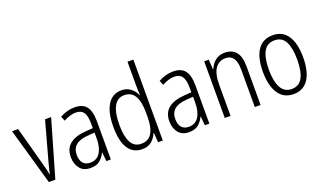

<svg xmlns="http://www.w3.org/2000/svg" viewBox="-76 -1222 2841 1694"><g transform="rotate(-20 1344.0 -375.0)"><path d="M155 0 3 -532H60L155 -183Q163 -153 171 -122.5Q179 -92 184 -62H187Q192 -86 199 -115.5Q206 -145 215 -176L313 -532H370L216 0Z M592 -542Q668 -542 702.5 -497.5Q737 -453 737 -359V0H695L687 -85H685Q666 -44 634 -17Q602 10 545 10Q479 10 445.5 -33Q412 -76 412 -139Q412 -219 463.5 -260.5Q515 -302 611 -309L682 -314V-355Q682 -431 659 -463Q636 -495 587 -495Q534 -495 472 -461L454 -504Q485 -522 520 -532Q555 -542 592 -542ZM617 -267Q468 -257 468 -140Q468 -88 492 -61.5Q516 -35 558 -35Q620 -35 651.5 -84Q683 -133 683 -216V-272Z M1030 10Q945 10 900.5 -59Q856 -128 856 -262Q856 -398 902 -470Q948 -542 1031 -542Q1084 -542 1119 -513.5Q1154 -485 1170 -446H1173Q1172 -468 1171 -488.5Q1170 -509 1170 -527V-760H1225V0H1181L1174 -89H1170Q1153 -48 1119.5 -19Q1086 10 1030 10ZM1039 -38Q1106 -38 1138 -90.5Q1170 -143 1170 -240V-286Q1170 -386 1138.5 -439.5Q1107 -493 1040 -493Q977 -493 944.5 -433.5Q912 -374 912 -261Q912 -153 942.5 -95.5Q973 -38 1039 -38Z M1517 -542Q1593 -542 1627.5 -497.5Q1662 -453 1662 -359V0H1620L1612 -85H1610Q1591 -44 1559 -17Q1527 10 1470 10Q1404 10 1370.5 -33Q1337 -76 1337 -139Q1337 -219 1388.5 -260.5Q1440 -302 1536 -309L1607 -314V-355Q1607 -431 1584 -463Q1561 -495 1512 -495Q1459 -495 1397 -461L1379 -504Q1410 -522 1445 -532Q1480 -542 1517 -542ZM1542 -267Q1393 -257 1393 -140Q1393 -88 1417 -61.5Q1441 -35 1483 -35Q1545 -35 1576.5 -84Q1608 -133 1608 -216V-272Z M2001 -542Q2070 -542 2106.5 -498.5Q2143 -455 2143 -363V0H2089V-353Q2089 -425 2064.5 -459.5Q2040 -494 1993 -494Q1930 -494 1895.5 -444.5Q1861 -395 1861 -294V0H1807V-532H1850L1856 -440H1860Q1876 -482 1911.5 -512Q1947 -542 2001 -542Z M2640 -267Q2640 -136 2592.5 -63Q2545 10 2451 10Q2359 10 2310.5 -63.5Q2262 -137 2262 -267Q2262 -399 2310 -470.5Q2358 -542 2452 -542Q2546 -542 2593 -469Q2640 -396 2640 -267ZM2318 -267Q2318 -157 2350.5 -97.5Q2383 -38 2451 -38Q2520 -38 2552 -96.5Q2584 -155 2584 -267Q2584 -373 2553.5 -433.5Q2523 -494 2452 -494Q2382 -494 2350 -435.5Q2318 -377 2318 -267Z"/></g></svg>

Font: Noto Sans Sinhala UI Condensed Light
Style: Regular
Weight: 300
Width: 3
Designer: Jelle Bosma - Monotype Design Team
Foundry: Monotype Imaging Inc.
Version: Version 2.006; ttfautohint (v1.8.4.7-5d5b)